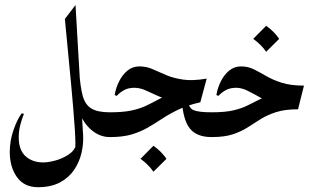

<svg xmlns="http://www.w3.org/2000/svg" viewBox="-20 -554 1269 776"><path d="M133.3 202.6Q78.1 202.6 48.8 162.1Q19.5 121.6 19.5 60.1Q19.5 14.2 34.9 -29.5Q50.3 -73.2 67.9 -96.2L76.7 -93.8Q67.9 -71.8 61.8 -48.1Q55.7 -24.4 55.7 1Q55.7 52.7 83.5 77.6Q111.3 102.5 155.3 102.5Q174.3 102.5 202.9 95Q231.4 87.4 256.1 71.5Q280.8 55.7 287.6 30.8L283.2 47.9Q286.6 36.1 282.5 -30Q278.3 -96.2 267.8 -209.7Q257.3 -323.2 242.2 -477.5L285.2 -533.7L315.9 -7.3Q317.9 27.8 309.3 64.5Q300.8 101.1 279.5 132.6Q258.3 164.1 222.2 183.3Q186 202.6 133.3 202.6ZM423.8 0Q382.8 0 349.1 -29.1Q315.4 -58.1 302.7 -99.1L300.3 -266.6Q304.2 -204.1 314 -167.7Q323.7 -131.3 348.9 -115.7Q374 -100.1 423.8 -100.1Q441.9 -100.1 447.5 -82.3Q453.1 -64.5 453.1 -50.3Q453.1 -43.5 450.7 -31.5Q448.2 -19.5 442.1 -9.8Q436 0 423.8 0Z M425.3 0Q412.1 0 406.2 -14.9Q400.4 -29.8 400.4 -50.3Q400.4 -70.3 406 -85.2Q411.6 -100.1 423.8 -100.1Q476.6 -100.1 510.5 -107.2Q544.4 -114.3 570.6 -126.7Q596.7 -139.2 625 -154.5Q653.3 -169.9 694.1 -186.5Q734.9 -203.1 799.3 -218.8L778.3 -148.4Q724.6 -140.1 686.5 -146.5Q648.4 -152.8 620.4 -165.3Q592.3 -177.7 569.1 -188.5Q545.9 -199.2 522.9 -199.2Q499.5 -199.2 482.4 -190.2Q465.3 -181.2 451.7 -166.5L443.4 -169.9Q448.2 -199.2 461.7 -225.8Q475.1 -252.4 495.6 -269Q516.1 -285.6 543 -285.6Q571.3 -285.6 596.4 -274.7Q621.6 -263.7 650.6 -251Q679.7 -238.3 719.2 -232.4Q758.8 -226.6 815.4 -236.3L789.6 -140.6Q737.8 -128.9 701.4 -111.3Q665 -93.8 635.7 -74.5Q606.4 -55.2 577.4 -38.3Q548.3 -21.5 512.2 -10.7Q476.1 0 425.3 0ZM835 0Q774.4 0 746.8 -35.4Q719.2 -70.8 714.8 -151.4L736.8 -157.2Q741.2 -117.7 762.2 -108.9Q783.2 -100.1 835 -100.1Q849.1 -100.1 855 -83.7Q860.8 -67.4 860.8 -50.3Q860.8 -32.7 855 -16.4Q849.1 0 835 0ZM600.1 35.2Q632.3 57.6 652.8 87.9L600.1 140.1Q589.8 125 576.7 112.1Q563.5 99.1 547.9 87.9Z M836.4 0Q823.2 0 819.1 -14.9Q814.9 -29.8 814.9 -50.3Q814.9 -70.3 820.3 -85.2Q825.7 -100.1 835 -100.1Q890.6 -100.1 924.3 -108.2Q958 -116.2 981.7 -128.4Q1005.4 -140.6 1030 -152.6Q1054.7 -164.6 1091.3 -172.9Q1127.9 -181.2 1189 -181.2L1173.3 -119.6Q1129.9 -119.6 1095.5 -131.6Q1061 -143.6 1033.2 -159.2Q1005.4 -174.8 981.2 -187Q957 -199.2 934.1 -199.2Q910.6 -199.2 893.6 -190.2Q876.5 -181.2 862.8 -166.5L854.5 -169.9Q859.4 -199.2 872.8 -225.8Q886.2 -252.4 906.7 -269Q927.2 -285.6 954.1 -285.6Q982.4 -285.6 1005.9 -273.9Q1029.3 -262.2 1055.7 -246.8Q1082 -231.4 1118.4 -219.7Q1154.8 -208 1208.5 -208L1184.6 -112.3Q1131.3 -112.3 1095.9 -100.8Q1060.5 -89.4 1033.9 -72.8Q1007.3 -56.2 981.2 -39.3Q955.1 -22.5 921.1 -11.2Q887.2 0 836.4 0ZM1055.7 -449.7Q1087.9 -427.2 1108.4 -397L1055.7 -344.7Q1045.4 -359.9 1032.2 -372.8Q1019 -385.7 1003.4 -397Z"/></svg>

Font: Lateef Medium
Style: Regular
Weight: 500
Designer: SIL International
Foundry: SIL International
Version: Version 4.200